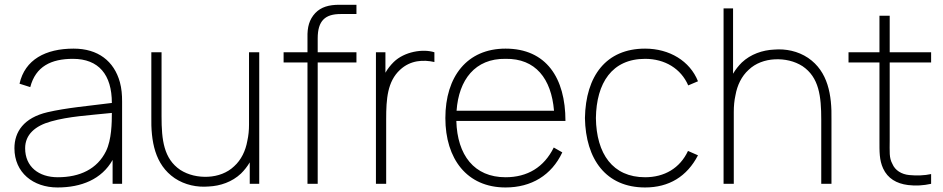

<svg xmlns="http://www.w3.org/2000/svg" viewBox="-20 -786 4033 821"><path d="M502.1 0V-352.1C502.1 -381.2 500 -407.3 492.7 -434.4C467.7 -525 399 -578.1 294.8 -578.1C175 -578.1 86.5 -531.2 63.5 -428.1L109.4 -413.5C132.3 -502.1 199 -534.4 291.7 -534.4C402.1 -534.4 458.3 -466.7 458.3 -345.8C352.1 -332.3 264.6 -325 183.3 -306.2C81.2 -282.3 41.7 -221.9 41.7 -152.1C41.7 -47.9 121.9 15.6 226 15.6C327.1 15.6 414.6 -18.8 461.5 -102.1V0ZM433.3 -139.6C395.8 -63.5 321.9 -28.1 227.1 -28.1C145.8 -28.1 87.5 -72.9 87.5 -152.1C87.5 -210.4 130.2 -247.9 197.9 -266.7C275 -288.5 358.3 -292.7 458.3 -303.1C458.3 -261.5 457.3 -188.5 433.3 -139.6Z M1044.8 -562.5V-253.1C1044.8 -229.2 1042.7 -206.3 1037.5 -183.3C1030.2 -141.7 1011.5 -102.1 981.2 -75C952.1 -46.9 911.5 -32.3 869.8 -30.2C827.1 -28.1 785.4 -37.5 751 -59.4C680.2 -107.3 670.8 -187.5 670.8 -288.5V-562.5H627.1V-288.5C625 -182.3 641.7 -82.3 727.1 -24C770.8 5.2 822.9 15.6 871.9 11.5C921.9 9.4 972.9 -8.3 1010.4 -43.8C1025 -58.3 1037.5 -74 1047.9 -91.7V0H1088.5V-562.5Z M1436.5 -726H1504.2V-765.6H1431.3C1386.5 -765.6 1353.1 -756.2 1328.1 -730.2C1302.1 -702.1 1293.8 -669.8 1294.8 -626V-562.5H1192.7V-518.8H1294.8V0H1338.5V-518.8H1504.2V-562.5H1338.5V-621.9C1338.5 -697.9 1370.8 -726 1436.5 -726Z M1663.5 -520.8C1649 -506.3 1637.5 -491.7 1628.1 -475V-562.5H1587.5V0H1631.3V-277.1C1631.3 -362.5 1636.5 -437.5 1690.6 -487.5C1735.4 -529.2 1790.6 -531.2 1837.5 -520.8V-562.5C1788.5 -578.1 1709.4 -565.6 1663.5 -520.8Z M2141.7 -28.1C2007.3 -28.1 1935.4 -122.9 1931.3 -268.8H2397.9C2397.9 -453.1 2315.6 -578.1 2141.7 -578.1C1977.1 -578.1 1884.4 -458.3 1884.4 -281.2C1884.4 -107.3 1976 15.6 2141.7 15.6C2252.1 15.6 2338.5 -36.5 2384.4 -134.4L2347.9 -155.2C2306.2 -70.8 2235.4 -28.1 2141.7 -28.1ZM2141.7 -534.4C2269.8 -536.5 2337.5 -450 2349 -312.5H1932.3C1941.7 -444.8 2011.5 -536.5 2141.7 -534.4Z M2964.6 -438.5C2930.2 -525 2842.7 -578.1 2738.5 -578.1C2571.9 -578.1 2484.4 -461.5 2481.2 -281.2C2484.4 -105.2 2570.8 15.6 2738.5 15.6C2840.6 15.6 2917.7 -31.3 2964.6 -121.9L2921.9 -140.6C2887.5 -66.7 2820.8 -28.1 2738.5 -28.1C2600 -28.1 2530.2 -128.1 2528.1 -281.2C2530.2 -431.3 2596.9 -534.4 2738.5 -534.4C2822.9 -534.4 2891.7 -492.7 2922.9 -420.8Z M3435.4 -538.5C3391.7 -567.7 3339.6 -578.1 3290.6 -574C3240.6 -571.9 3189.6 -554.2 3152.1 -518.8C3137.5 -504.2 3125 -488.5 3114.6 -470.8V-750H3074V0H3117.7V-307.3C3117.7 -332.3 3119.8 -356.2 3125 -379.2C3132.3 -420.8 3151 -460.4 3181.3 -487.5C3210.4 -515.6 3251 -530.2 3292.7 -532.3C3335.4 -534.4 3377.1 -525 3411.5 -503.1C3482.3 -455.2 3491.7 -375 3491.7 -274V0H3535.4V-274C3537.5 -380.2 3520.8 -480.2 3435.4 -538.5Z M3784.4 -518.8H3961.5V-562.5H3784.4V-718.8H3740.6V-562.5H3608.3V-518.8H3740.6V-186.5C3740.6 -137.5 3739.6 -102.1 3756.3 -65.6C3776 -22.9 3813.5 -1 3862.5 5.2C3895.8 9.4 3928.1 7.3 3961.5 0V-41.7C3933.3 -35.4 3899 -34.4 3867.7 -37.5C3835.4 -40.6 3807.3 -57.3 3795.8 -85.4C3781.3 -111.5 3784.4 -137.5 3784.4 -186.5Z"/></svg>

Font: Manrope3 Thin
Style: Regular
Weight: 100
Width: 4
Designer: Mikhail Sharanda
Foundry: Mikhail Sharanda
Version: Version 3.000;PS 003.000;hotconv 1.0.88;makeotf.lib2.5.64775